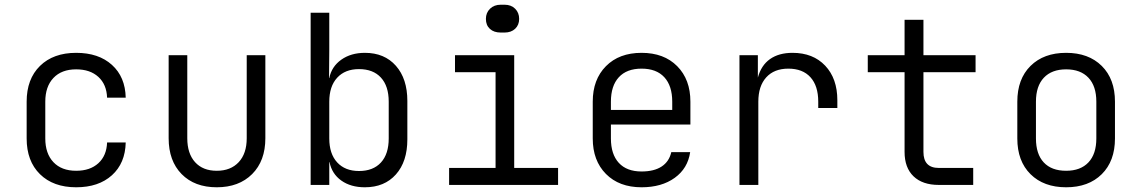

<svg xmlns="http://www.w3.org/2000/svg" viewBox="-20 -784 4840 814"><path d="M93 -197V-353Q93 -449 149.5 -504.5Q206 -560 303 -560Q398 -560 454.5 -509Q511 -458 513 -370H434Q432 -426 397 -458Q362 -490 303 -490Q241 -490 206.5 -453.5Q172 -417 172 -353V-197Q172 -133 206.5 -96.5Q241 -60 303 -60Q362 -60 397 -92Q432 -124 434 -180H513Q511 -92 454.5 -41Q398 10 303 10Q206 10 149.5 -45.5Q93 -101 93 -197Z M695 -198V-550H774V-198Q774 -133 807 -96.5Q840 -60 899 -60Q958 -60 992 -96.5Q1026 -133 1026 -198V-550H1105V-198Q1105 -102 1049 -46Q993 10 899 10Q805 10 750 -46Q695 -102 695 -198Z M1707 -356V-193Q1707 -99 1658.5 -44.5Q1610 10 1527 10Q1467 10 1427 -18.5Q1387 -47 1377 -97H1376V0H1297V-730H1376V-573L1375 -453H1376Q1386 -502 1427 -531Q1468 -560 1527 -560Q1610 -560 1658.5 -505Q1707 -450 1707 -356ZM1628 -353Q1628 -419 1595 -455Q1562 -491 1502 -491Q1443 -491 1409.5 -454.5Q1376 -418 1376 -353V-197Q1376 -132 1409.5 -95.5Q1443 -59 1502 -59Q1562 -59 1595 -95Q1628 -131 1628 -197Z M2103 -646Q2074 -646 2057 -661.5Q2040 -677 2040 -704Q2040 -730 2057.5 -747Q2075 -764 2103 -764H2119Q2147 -764 2164 -747Q2181 -730 2181 -704Q2181 -678 2164 -662Q2147 -646 2119 -646ZM2346 0H1884V-72H2081V-478H1909V-550H2160V-72H2346Z M2907 -256H2570V-197Q2570 -130 2603.5 -93.5Q2637 -57 2700 -57Q2753 -57 2785 -78Q2817 -99 2826 -139H2906Q2896 -70 2840.5 -30Q2785 10 2700 10Q2605 10 2549 -46.5Q2493 -103 2493 -197V-353Q2493 -447 2549 -503.5Q2605 -560 2700 -560Q2795 -560 2851 -503.5Q2907 -447 2907 -353ZM2570 -318H2830V-353Q2830 -420 2796.5 -456.5Q2763 -493 2700 -493Q2637 -493 2603.5 -456.5Q2570 -420 2570 -353Z M3530 -359V-326H3449V-353Q3449 -420 3416 -456.5Q3383 -493 3322 -493Q3262 -493 3228.5 -456Q3195 -419 3195 -353V0H3115V-550H3193V-455Q3207 -507 3244.5 -533.5Q3282 -560 3340 -560Q3427 -560 3478.5 -505.5Q3530 -451 3530 -359Z M3960 0Q3891 0 3853 -36.5Q3815 -73 3815 -140V-478H3659V-550H3815V-700H3895V-550H4116V-478H3895V-140Q3895 -72 3960 -72H4106V0Z M4293 -197V-353Q4293 -449 4349 -504.5Q4405 -560 4500 -560Q4595 -560 4651 -504.5Q4707 -449 4707 -353V-197Q4707 -101 4651 -45.5Q4595 10 4500 10Q4405 10 4349 -45.5Q4293 -101 4293 -197ZM4628 -197V-353Q4628 -419 4594.5 -454.5Q4561 -490 4500 -490Q4439 -490 4405.5 -454.5Q4372 -419 4372 -353V-197Q4372 -131 4405 -95.5Q4438 -60 4500 -60Q4561 -60 4594.5 -95.5Q4628 -131 4628 -197Z"/></svg>

Font: JetBrains Mono Semi Light
Style: Regular
Weight: 350
Monospace: yes
Designer: Philipp Nurullin, Konstantin Bulenkov
Foundry: JetBrains
Version: 2.002